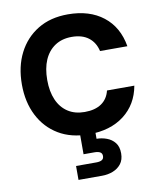

<svg xmlns="http://www.w3.org/2000/svg" viewBox="-103 -792 950 1141"><g transform="rotate(-10 372.5 -222.0)"><path d="M385 12Q279 12 203 -33.5Q127 -79 85.5 -160.5Q44 -242 44 -348Q44 -456 85.5 -537.5Q127 -619 203 -665.5Q279 -712 385 -712Q515 -712 598 -647Q681 -582 701 -464H536Q524 -517 485.5 -546.5Q447 -576 384 -576Q325 -576 283 -548Q241 -520 219 -469.5Q197 -419 197 -348Q197 -279 219 -228.5Q241 -178 283 -150.5Q325 -123 384 -123Q447 -123 485.5 -149.5Q524 -176 536 -226H701Q681 -115 598 -51.5Q515 12 385 12ZM277 268V184H399Q421 184 433 177Q445 170 445 153Q445 137 433 130Q421 123 399 123H333V-4H425V46Q456 46 486 57Q516 68 535 92Q554 116 554 156Q554 195 535 219.5Q516 244 485.5 256Q455 268 420 268Z"/></g></svg>

Font: DM Sans 20pt Black
Style: Regular
Weight: 900
Version: Version 4.004;gftools[0.9.30]